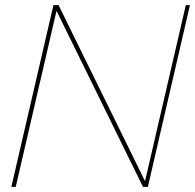

<svg xmlns="http://www.w3.org/2000/svg" viewBox="-20 -724 756 744"><path d="M24 0 187 -704H207L542 -22L700 -704H716L553 0H534L199 -682L41 0Z"/></svg>

Font: Prodigy Sans Thin
Style: Italic
Weight: 100
Italic angle: -13°
Designer: Wei Huang
Foundry: Wei Huang
Version: Version 1.003; ttfautohint (v1.8.3)